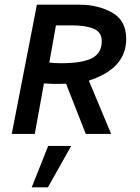

<svg xmlns="http://www.w3.org/2000/svg" viewBox="-20 -570 597 817"><path d="M30 0ZM30 0H128L167 -215Q197 -213 208 -213Q246 -213 261 -214L345 0H453L358 -227Q517 -278 517 -404Q517 -483 457 -516.5Q397 -550 320 -550H137ZM287 -462Q345 -462 379 -447.5Q413 -433 413 -395Q413 -344 371.5 -322.5Q330 -301 240 -301Q207 -301 190 -304L218 -462ZM115 227H184L283 51H185Z"/></svg>

Font: Cambay Devanagari
Style: Bold Italic
Weight: 700
Designer: Pooja Saxena
Foundry: Pooja Saxena
Version: Version 1.005;PS 001.005;hotconv 1.0.70;makeotf.lib2.5.58329